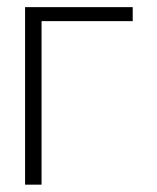

<svg xmlns="http://www.w3.org/2000/svg" viewBox="-20 -515 439 536"><path d="M50 -495H350.5V-456H63L96 -488V0.5H50Z"/></svg>

Font: Russolo 10pt ExtraLight
Style: Regular
Weight: 200
Designer: Micah Stupak-Hahn
Version: Version 1.000